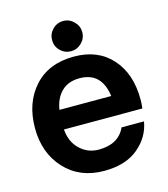

<svg xmlns="http://www.w3.org/2000/svg" viewBox="-110 -817 795 909"><g transform="rotate(-15 287.5 -363.0)"><path d="M284.2 -583Q253.4 -583 231.7 -604.5Q210 -626 210 -657.2Q210 -687 231.4 -709Q252.9 -731 284.2 -731Q314 -731 335.9 -709Q357.9 -687 357.9 -657.2Q357.9 -626.5 335.9 -604.7Q314 -583 284.2 -583ZM542 -276.9Q542 -257.8 539.1 -233.9H154.8Q159.7 -171.9 198.2 -135.5Q236.8 -99.1 290 -99.1Q387.2 -99.1 420.9 -172.9H530.8Q518.6 -98.6 456.8 -46.9Q395 4.9 289.1 4.9Q169.9 4.9 96.9 -74Q23.9 -152.8 23.9 -274.9Q23.9 -398.9 94.5 -477.1Q165 -555.2 289.1 -555.2Q406.2 -555.2 474.1 -479.5Q542 -403.8 542 -276.9ZM288.1 -449.2Q232.9 -449.2 200 -417Q167 -384.8 158.2 -329.1H412.1Q396 -449.2 288.1 -449.2Z"/></g></svg>

Font: Oakes Grotesk
Style: SemiBold
Weight: 600
Designer: Samuel Oakes
Foundry: Samuel Oakes
Version: Version 1.0 | wf-rip DC20170320